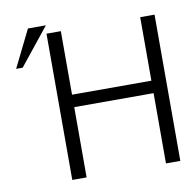

<svg xmlns="http://www.w3.org/2000/svg" viewBox="-81 -814 902 896"><g transform="rotate(-10 370.0 -366.0)"><path d="M258 0V-333H634V0H702V-693H634V-392H258V-693H190V0ZM22 -556H53L194 -732H109Z"/></g></svg>

Font: Repo Light
Style: Regular
Weight: 300
Designer: Stefan Peev
Foundry: Context Ltd
Version: Version 001.502